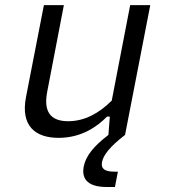

<svg xmlns="http://www.w3.org/2000/svg" viewBox="-20 -527 660 750"><path d="M151.5 -507 81.5 -147.5C60 -35.5 117.5 11.5 209 11.5C298 11.5 360 -32.5 398 -71.5H409L403.5 0C346 44 315.5 81.5 307 123.5C299.5 163.5 313 203.5 397.5 203.5H429L440.5 143.5H426C385.5 143.5 374 129.5 378.5 106C383.5 79.5 408.5 46 468.5 0L567 -507H488.5L416.5 -134C367.5 -85 310.5 -53.5 246.5 -53.5C190.5 -53.5 146.5 -77.5 164.5 -169L229.5 -507Z"/></svg>

Font: Monaspace Neon Light
Style: Italic
Weight: 300
Italic angle: -11°
Designer: Riley Cran & the Lettermatic Team
Foundry: Lettermatic
Version: Version 1.200 (Monaspace Neon)